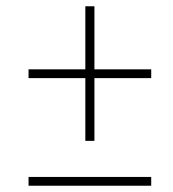

<svg xmlns="http://www.w3.org/2000/svg" viewBox="-20 -592 550 612"><path d="M252 -143H281V-343H462V-371H281V-572H252V-371H71V-343H252ZM71 0H462V-28H71Z"/></svg>

Font: Noto Serif SemiCondensed Thin
Style: Italic
Weight: 100
Width: 4
Italic angle: -12°
Designer: Monotype Design Team
Foundry: Monotype Imaging Inc.
Version: Version 2.013